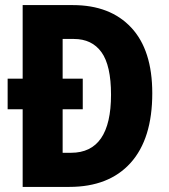

<svg xmlns="http://www.w3.org/2000/svg" viewBox="-20 -734 664 754"><path d="M266 -714Q413 -714 495.5 -625.5Q578 -537 578 -368Q578 -189 493 -94.5Q408 0 252 0H69V-305H10V-425H69V-714ZM270 -581H226V-425H305V-305H226V-134H259Q416 -134 416 -362Q416 -477 378.5 -529Q341 -581 270 -581Z"/></svg>

Font: Noto Sans Kannada Condensed ExtraBold
Style: Regular
Weight: 800
Width: 3
Designer: Jelle Bosma - Monotype Design Team
Foundry: Monotype Imaging Inc.
Version: Version 2.005; ttfautohint (v1.8.4.7-5d5b)